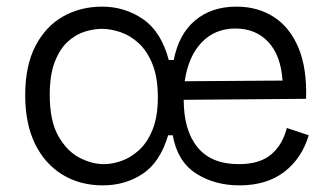

<svg xmlns="http://www.w3.org/2000/svg" viewBox="-20 -547 997 579"><path d="M290 12Q221 12 168 -20.5Q115 -53 85.5 -113.5Q56 -174 56 -260Q56 -349 87 -408.5Q118 -468 170.5 -497.5Q223 -527 288 -527Q356 -527 411 -489.5Q466 -452 489 -366H504Q519 -444 568.5 -485.5Q618 -527 693 -527Q757 -527 805.5 -496Q854 -465 880 -403Q906 -341 903 -249L534 -246Q534 -154 575.5 -103Q617 -52 700 -52Q763 -52 797.5 -81Q832 -110 845 -161L911 -139Q890 -69 837 -28.5Q784 12 702 12Q627 12 571 -24Q515 -60 501 -139H487Q463 -58 410.5 -23Q358 12 290 12ZM690 -461Q628 -461 588 -419Q548 -377 537 -302L832 -304Q827 -380 789 -420.5Q751 -461 690 -461ZM293 -52Q319 -52 347 -62Q375 -72 400 -95Q425 -118 440.5 -157Q456 -196 456 -254Q456 -313 440 -353Q424 -393 398.5 -416.5Q373 -440 343.5 -450Q314 -460 287 -460Q263 -460 235.5 -451.5Q208 -443 184 -421Q160 -399 145 -360Q130 -321 130 -261Q130 -182 156 -136.5Q182 -91 219.5 -71.5Q257 -52 293 -52Z"/></svg>

Font: Bricolage Grotesque 10pt Light
Style: Regular
Weight: 300
Designer: Mathieu Triay
Foundry: Atelier Triay
Version: Version 1.000; ttfautohint (v1.8.4.7-5d5b);gftools[0.9.32]